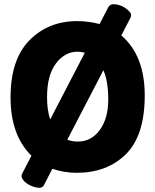

<svg xmlns="http://www.w3.org/2000/svg" viewBox="-20 -809 736 910"><path d="M129 -71Q30 -168 30 -347.5Q30 -527 119.5 -618Q209 -709 346 -709Q399 -709 452 -695L495 -778Q505 -789 516 -789Q554 -789 584 -763Q601 -749 601 -740Q601 -731 599 -726L555 -641Q666 -546 666 -356.5Q666 -167 577 -78.5Q488 10 343 10Q285 10 228 -9L188 69Q181 81 167 81Q148 81 125 70.5Q102 60 90 44.5Q78 29 84 16ZM470 -476 299 -147Q322 -138 348 -138Q413 -138 453 -193Q493 -248 493 -336.5Q493 -425 470 -476ZM203 -349Q203 -286 218 -243L382 -559Q362 -564 348 -564Q287 -564 245 -508Q203 -452 203 -349Z"/></svg>

Font: Lilita One
Style: Regular
Weight: 400
Designer: Juan Montoreano
Foundry: Juan Montoreano
Version: Version 1.002